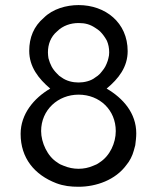

<svg xmlns="http://www.w3.org/2000/svg" viewBox="-20 -711 566 741"><path d="M283.2 9.8C351.6 9.8 425.8 -16.6 467.8 -74.2C480.5 -88.9 491.2 -110.4 496.1 -128.9L502 -150.4C503.9 -166 505.9 -180.7 505.9 -196.3C505.9 -274.4 455.1 -332 391.6 -369.1C437.5 -407.2 472.7 -452.1 472.7 -513.7C472.7 -624 386.7 -691.4 283.2 -691.4C236.3 -691.4 183.6 -676.8 149.4 -642.6C110.4 -609.4 92.8 -566.4 92.8 -514.6C92.8 -453.1 128.9 -407.2 173.8 -369.1C110.4 -332 59.6 -270.5 59.6 -194.3C59.6 -100.6 113.3 -36.1 197.3 -3.9C225.6 6.8 252.9 9.8 283.2 9.8ZM283.2 -622.1C308.6 -622.1 327.1 -617.2 347.7 -603.5C354.5 -599.6 360.4 -594.7 366.2 -589.8C377 -579.1 385.7 -566.4 392.6 -553.7C398.4 -540 401.4 -525.4 401.4 -508.8C401.4 -501 400.4 -493.2 398.4 -486.3C396.5 -475.6 387.7 -454.1 380.9 -445.3C376 -438.5 371.1 -432.6 366.2 -426.8C360.4 -420.9 354.5 -416 347.7 -412.1C331.1 -398.4 304.7 -392.6 283.2 -392.6C260.7 -392.6 236.3 -398.4 217.8 -412.1C210.9 -416 205.1 -420.9 200.2 -426.8C181.6 -445.3 173.8 -461.9 167 -486.3C166 -493.2 165 -501 165 -508.8C165 -540 175.8 -569.3 200.2 -589.8C222.7 -612.3 252.9 -622.1 283.2 -622.1ZM283.2 -345.7C365.2 -345.7 426.8 -286.1 426.8 -205.1C426.8 -159.2 404.3 -109.4 364.3 -84C356.4 -78.1 348.6 -74.2 339.8 -71.3C322.3 -63.5 302.7 -59.6 283.2 -59.6C263.7 -59.6 244.1 -63.5 225.6 -71.3C216.8 -74.2 209 -78.1 201.2 -84C163.1 -107.4 138.7 -161.1 138.7 -205.1C138.7 -287.1 204.1 -345.7 283.2 -345.7Z"/></svg>

Font: My Font
Style: Regular
Weight: 400
Designer: Alfredo Marco Pradil
Version: Version 0.001